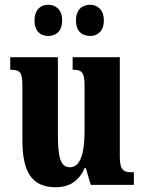

<svg xmlns="http://www.w3.org/2000/svg" viewBox="-20 -776 604 806"><path d="M359 -625C386 -625 416 -642 416 -690C416 -738 386 -756 359 -756C327 -756 299 -738 299 -690C299 -642 327 -625 359 -625ZM182 -625C212 -625 241 -642 241 -690C241 -738 212 -756 182 -756C153 -756 125 -738 125 -690C125 -642 153 -625 182 -625ZM214 10C272 10 311 -16 336 -71H340L361 0H542V-53H533C503 -53 483 -58 483 -116V-536H285V-483H288C318 -483 335 -477 335 -419V-227C335 -134 318 -74 274 -74C232 -74 223 -118 223 -216V-536H23V-483H26C67 -483 74 -470 74 -413V-188C74 -53 114 10 214 10Z"/></svg>

Font: Noto Serif Lao ExtraCondensed ExtraBold
Style: Regular
Weight: 800
Width: 2
Designer: Monotype Design Team
Foundry: Monotype Imaging Inc.
Version: Version 2.003